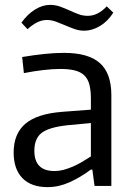

<svg xmlns="http://www.w3.org/2000/svg" viewBox="-20 -763 544 788"><path d="M175 5Q108 5 72 -32Q36 -69 36 -137Q36 -214 84 -255Q132 -296 235 -304L353 -313V-357Q353 -392 347 -415.5Q341 -439 326 -453.5Q311 -468 287 -474Q263 -480 227 -480Q196 -480 157.5 -475.5Q119 -471 78 -463L71 -529Q119 -537 161.5 -541.5Q204 -546 243 -546Q343 -546 390 -504Q437 -462 437 -373V0H368L359 -67H353Q310 -35 265.5 -15Q221 5 175 5ZM204 -61Q222 -61 241 -66Q260 -71 279.5 -79.5Q299 -88 317.5 -99Q336 -110 353 -121V-258L257 -249Q182 -241 151.5 -218Q121 -195 121 -144Q121 -61 204 -61ZM68 -670Q93 -705 124 -724Q155 -743 185 -743Q207 -743 226.5 -736Q246 -729 264.5 -720.5Q283 -712 301.5 -705Q320 -698 340 -698Q382 -698 418 -737L445 -711Q422 -675 390 -656Q358 -637 326 -637Q305 -637 285.5 -644Q266 -651 247.5 -659Q229 -667 210 -674Q191 -681 172 -681Q152 -681 132 -671Q112 -661 93 -643Z"/></svg>

Font: Encode Sans Narrow
Style: Regular
Weight: 400
Designer: Pablo Impallari, Andres Torresi
Foundry: Pablo Impallari, Andres Torresi
Version: Version 1.000; ttfautohint (v1.00) -l 8 -r 50 -G 200 -x 14 -